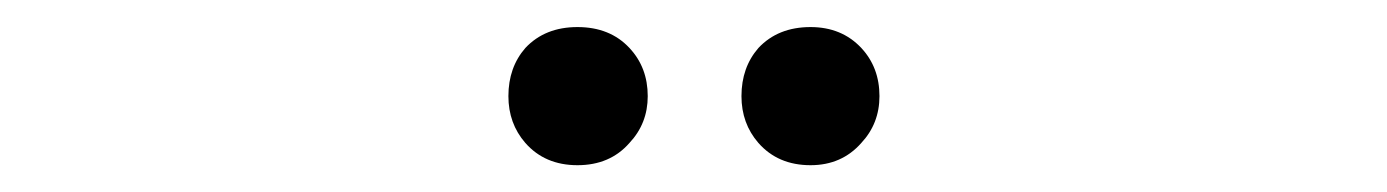

<svg xmlns="http://www.w3.org/2000/svg" viewBox="-20 -701 1040 144"><path d="M413.1 -680.7Q388.7 -680.7 374 -665Q361.3 -650.4 361.3 -628.9Q361.3 -608.4 374 -593.8Q388.7 -577.1 413.1 -577.1Q437.5 -577.1 452.1 -593.8Q465.8 -608.4 465.8 -628.9Q465.8 -650.4 452.1 -665Q437.5 -680.7 413.1 -680.7ZM587.9 -680.7Q563.5 -680.7 548.8 -665Q536.1 -650.4 536.1 -628.9Q536.1 -608.4 548.8 -593.8Q563.5 -577.1 587.9 -577.1Q611.3 -577.1 626 -593.8Q639.6 -608.4 639.6 -628.9Q639.6 -650.4 626 -665Q611.3 -680.7 587.9 -680.7Z"/></svg>

Font: GulimChe
Style: Regular
Weight: 400
Monospace: yes
Version: Version 2.21